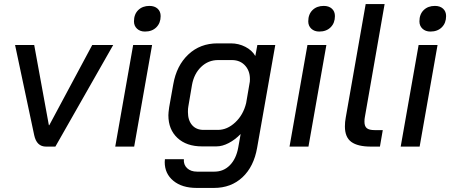

<svg xmlns="http://www.w3.org/2000/svg" viewBox="-20 -720 2213 943"><path d="M148 -56 54 -499H148L220 -105H222L433 -499H536L252 0H206Q160 0 148 -56Z M638 -615Q638 -650 659 -670.5Q680 -691 714 -691Q739 -691 754 -677.5Q769 -664 769 -641Q769 -607 748 -586Q727 -565 692 -565Q668 -565 653 -579Q638 -593 638 -615ZM634 -499H727L639 0H546Z M789 76 790 62H883Q881 89 899 106Q917 123 948 123H1033Q1078 123 1109 91.5Q1140 60 1150 5L1162 -62Q1135 -34 1103.5 -17.5Q1072 -1 1043 -1H972Q896 -1 851.5 -42.5Q807 -84 807 -154Q807 -166 811 -194L831 -306Q847 -398 905 -452.5Q963 -507 1048 -507H1114Q1152 -507 1185 -490Q1218 -473 1234 -445L1244 -499H1332L1243 5Q1227 98 1171 150.5Q1115 203 1031 203H946Q874 203 831.5 168Q789 133 789 76ZM1050 -82Q1096 -82 1135.5 -119Q1175 -156 1189 -214L1207 -319Q1211 -366 1186 -395.5Q1161 -425 1119 -425H1051Q1003 -425 968 -391.5Q933 -358 923 -303L905 -197Q903 -188 903 -170Q903 -129 923.5 -105.5Q944 -82 980 -82Z M1494 -615Q1494 -650 1515 -670.5Q1536 -691 1570 -691Q1595 -691 1610 -677.5Q1625 -664 1625 -641Q1625 -607 1604 -586Q1583 -565 1548 -565Q1524 -565 1509 -579Q1494 -593 1494 -615ZM1490 -499H1583L1495 0H1402Z M1674 -99Q1674 -121 1678 -142L1776 -700H1869L1772 -145Q1770 -136 1770 -122Q1770 -100 1781.5 -90.5Q1793 -81 1820 -81H1860L1846 0H1802Q1737 0 1705.5 -23Q1674 -46 1674 -99Z M2040 -615Q2040 -650 2061 -670.5Q2082 -691 2116 -691Q2141 -691 2156 -677.5Q2171 -664 2171 -641Q2171 -607 2150 -586Q2129 -565 2094 -565Q2070 -565 2055 -579Q2040 -593 2040 -615ZM2036 -499H2129L2041 0H1948Z"/></svg>

Font: Bai Jamjuree Medium
Style: Italic
Weight: 500
Italic angle: -10°
Version: Version 1.000; ttfautohint (v1.6)